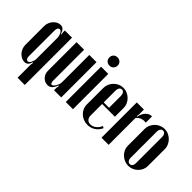

<svg xmlns="http://www.w3.org/2000/svg" viewBox="-68 -1206 1904 1904"><g transform="rotate(45 884.0 -254.0)"><path d="M206 -495H307V168H206V-15L211 -44L204 -46Q194 -15 179.5 -2.5Q165 10 143 10Q121 10 100.5 -0.5Q80 -11 64 -28.5Q48 -46 39 -69.5Q30 -93 30 -119V-382Q30 -406 39 -428Q48 -450 63 -467.5Q78 -485 98 -495Q118 -505 139 -505Q162 -505 177.5 -490.5Q193 -476 204 -441L210 -443L206 -470ZM206 -390Q206 -405 202 -419Q198 -433 192 -444.5Q186 -456 178 -462.5Q170 -469 162 -469Q150 -469 142 -456.5Q134 -444 134 -424V-62Q134 -42 141.5 -30Q149 -18 161 -18Q170 -18 178 -24.5Q186 -31 192 -42.5Q198 -54 202 -68.5Q206 -83 206 -98Z M547 -65Q533 -26 514 -8Q495 10 467 10Q426 10 398 -20.5Q370 -51 370 -95V-495H476V-64Q476 -22 495 -22Q504 -22 513.5 -31Q523 -40 531 -53.5Q539 -67 544 -83.5Q549 -100 549 -115V-495H650V0H549V-34L554 -63Z M707 -619Q707 -644 723 -660Q739 -676 765 -676Q790 -676 806.5 -660Q823 -644 823 -619Q823 -594 806.5 -577.5Q790 -561 765 -561Q739 -561 723 -577.5Q707 -594 707 -619ZM815 -495V0H714V-495Z M879 -361Q879 -390 890 -416Q901 -442 920.5 -461.5Q940 -481 965.5 -492.5Q991 -504 1020 -504Q1049 -504 1074.5 -492.5Q1100 -481 1119.5 -462Q1139 -443 1150.5 -417.5Q1162 -392 1162 -363V-241H983V-79Q983 -50 999 -32.5Q1015 -15 1043 -15Q1074 -15 1101.5 -36Q1129 -57 1143 -92L1163 -82Q1144 -39 1108 -15Q1072 9 1025 9Q994 9 967.5 -2Q941 -13 921.5 -31.5Q902 -50 890.5 -75.5Q879 -101 879 -131ZM1058 -263V-429Q1058 -452 1047.5 -467Q1037 -482 1021 -482Q1004 -482 993.5 -467Q983 -452 983 -429V-263Z M1315 -495V-428L1311 -399L1318 -397Q1326 -445 1354 -474.5Q1382 -504 1420 -504V-416Q1389 -421 1360 -410Q1331 -399 1315 -376V0H1215V-495Z M1597 -505Q1626 -505 1651.5 -493.5Q1677 -482 1696.5 -462.5Q1716 -443 1727.5 -417.5Q1739 -392 1739 -364V-127Q1739 -100 1728 -75Q1717 -50 1697.5 -31Q1678 -12 1653 -1Q1628 10 1599 10Q1571 10 1545 -1Q1519 -12 1499 -31Q1479 -50 1467.5 -75Q1456 -100 1456 -127V-364Q1456 -393 1467.5 -418.5Q1479 -444 1498 -463Q1517 -482 1543 -493.5Q1569 -505 1597 -505ZM1598 -482Q1581 -482 1570.5 -467.5Q1560 -453 1560 -431V-63Q1560 -41 1570.5 -27Q1581 -13 1598 -13Q1615 -13 1625 -26.5Q1635 -40 1635 -63V-431Q1635 -454 1624.5 -468Q1614 -482 1598 -482Z"/></g></svg>

Font: Moniqa Extra Bold Narrow Heading
Style: Regular
Weight: 800
Width: 4
Designer: Rajesh Rajput
Foundry: Rajesh Rajput
Version: Version 1.000;December 15, 2022;FontCreator 14.0.0.2794 32-b